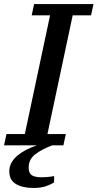

<svg xmlns="http://www.w3.org/2000/svg" viewBox="-21 -720 483 951"><path d="M293 0 305 -56H214L339 -644H430L442 -700H148L136 -644H227L102 -56H11L-1 0H161C143 6 125.7 13.3 109 22C92.3 30.7 77.8 40.2 65.5 50.5C53.2 60.8 43.3 72.5 36 85.5C28.7 98.5 25 112.7 25 128C25 157.3 36 178.5 58 191.5C80 204.5 108.7 211 144 211C168.7 211 189.3 208.2 206 202.5C222.7 196.8 236.3 190.3 247 183V152C227.7 156 206.7 158 184 158C162 158 146 154.5 136 147.5C126 140.5 121 128 121 110C121 82.7 132 60.7 154 44C176 27.3 203.7 12.7 237 0Z"/></svg>

Font: PT Serif Caption
Style: Italic
Weight: 400
Italic angle: -12°
Designer: A.Korolkova, O.Umpeleva, V.Yefimov
Foundry: ParaType Ltd
Version: Version 1.000W OFL